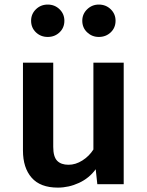

<svg xmlns="http://www.w3.org/2000/svg" viewBox="-20 -823 655 858"><path d="M217.9 -543.1V-166.7Q217.9 -122.6 235.4 -104.6Q252.8 -86.7 286.2 -86.7Q317.9 -86.7 348.2 -105.9Q378.5 -125.1 397.4 -154.9V-543.1H532.8V0H414.9L407.7 -66.7Q378.5 -26.7 332.8 -5.6Q287.2 15.4 238.5 15.4Q160 15.4 121.3 -29Q82.6 -73.3 82.6 -150.3V-543.1ZM193.3 -657.9Q162.1 -657.9 140.5 -678.5Q119 -699 119 -730.3Q119 -760.5 140.5 -781.5Q162.1 -802.6 193.3 -802.6Q224.6 -802.6 246.2 -781.5Q267.7 -760.5 267.7 -730.3Q267.7 -699 246.2 -678.5Q224.6 -657.9 193.3 -657.9ZM421.5 -657.9Q391.3 -657.9 369.5 -678.5Q347.7 -699 347.7 -730.3Q347.7 -760.5 369.5 -781.5Q391.3 -802.6 421.5 -802.6Q453.3 -802.6 474.9 -781.5Q496.4 -760.5 496.4 -730.3Q496.4 -699 474.9 -678.5Q453.3 -657.9 421.5 -657.9Z"/></svg>

Font: Fira Code SemiBold
Style: Regular
Weight: 600
Designer: Carrois Corporate, Edenspiekermann AG, Nikita Prokopov
Foundry: Carrois Corporate, Edenspiekermann AG, Nikita Prokopov
Version: Version 6.002